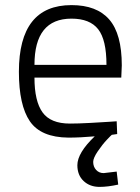

<svg xmlns="http://www.w3.org/2000/svg" viewBox="-20 -529 547 752"><path d="M437 143 443 194Q402 203 370 203Q332 203 307.5 180Q283 157 283 118Q283 70 351 5Q294 10 248 10Q140 9 97 -54Q54 -117 54 -248Q54 -509 260 -509Q359 -509 408 -452.5Q457 -396 457 -273L455 -225H115Q115 -133 146.5 -89Q178 -45 254 -45Q286 -45 332 -47.5Q378 -50 408 -52L437 -54L439 -4Q429 -2 418 -1Q416 0 398.5 18.5Q381 37 363 63.5Q345 90 345 105Q345 124 356.5 136.5Q368 149 386 149ZM115 -275H397Q397 -373 364.5 -414.5Q332 -456 260 -456Q115 -456 115 -275Z"/></svg>

Font: TitilliumText22L Lt
Style: Thin
Weight: 300
Designer: Campivisivi
Foundry: Campivisivi
Version: 1.000